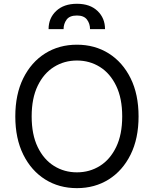

<svg xmlns="http://www.w3.org/2000/svg" viewBox="-20 -970 801 1000"><path d="M701.7 -363.6Q701.7 -248.6 660.2 -164.8Q618.6 -81 546.2 -35.5Q473.7 9.9 380.7 9.9Q287.6 9.9 215.2 -35.5Q142.8 -81 101.2 -164.8Q59.7 -248.6 59.7 -363.6Q59.7 -478.7 101.2 -562.5Q142.8 -646.3 215.2 -691.8Q287.6 -737.2 380.7 -737.2Q473.7 -737.2 546.2 -691.8Q618.6 -646.3 660.2 -562.5Q701.7 -478.7 701.7 -363.6ZM616.5 -363.6Q616.5 -458.1 585 -523.1Q553.6 -588.1 500.2 -621.4Q446.7 -654.8 380.7 -654.8Q314.6 -654.8 261.2 -621.4Q207.7 -588.1 176.3 -523.1Q144.9 -458.1 144.9 -363.6Q144.9 -269.2 176.3 -204.2Q207.7 -139.2 261.2 -105.8Q314.6 -72.4 380.7 -72.4Q446.7 -72.4 500.2 -105.8Q553.6 -139.2 585 -204.2Q616.5 -269.2 616.5 -363.6ZM233 -818.2Q233 -875.7 272.7 -913Q312.5 -950.3 380.7 -950.3Q448.9 -950.3 487.9 -913Q527 -875.7 527 -818.2H448.9Q448.9 -846.9 432.9 -868.1Q416.9 -889.2 380.7 -889.2Q342.3 -889.2 326.7 -867.5Q311.1 -845.9 311.1 -818.2Z"/></svg>

Font: InterMG
Style: Regular
Weight: 400
Designer: Rasmus Andersson
Foundry: rsms
Version: Version 3.019;December 26, 2023;FontCreator 15.0.0.2955 64-b